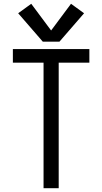

<svg xmlns="http://www.w3.org/2000/svg" viewBox="-20 -994 540 1014"><path d="M210 0H290V-663H452V-735H48V-663H210ZM206 -774H294L424 -924L355 -974L250 -833L145 -974L76 -924Z"/></svg>

Font: Iosevka SS09
Style: Regular
Weight: 400
Monospace: yes
Designer: Belleve Invis
Foundry: Belleve Invis
Version: Version 5.2.1; ttfautohint (v1.8.3)